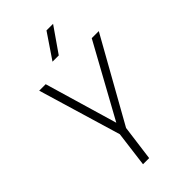

<svg xmlns="http://www.w3.org/2000/svg" viewBox="-299 -1104 1194 1194"><g transform="rotate(-45 298.0 -506.5)"><path d="M259 0H205L235 -234L72 -780H129L270 -300L534 -780H596L290 -234ZM313 -849H258L369 -1013H427Z"/></g></svg>

Font: Tanohe Sans Light
Style: Italic
Weight: 300
Designer: Village Type and Design LLC & Cristiano Sobral
Foundry: Cooper Hewitt Smithsonian Design Museum
Version: Version 1.00;September 29, 2021;FontCreator 13.0.0.2655 64-b